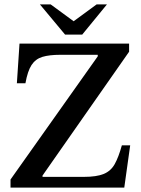

<svg xmlns="http://www.w3.org/2000/svg" viewBox="-20 -856 642 876"><path d="M547 0H28V-37L426 -599V-606H255Q205 -606 173.5 -596.5Q142 -587 124 -559.5Q106 -532 96 -476H57L69 -657H569V-620L174 -55V-49H362Q421 -49 453.5 -62.5Q486 -76 503.5 -107.5Q521 -139 536 -193H574ZM355 -698H277L162 -836H211L316 -759L421 -836H468Z"/></svg>

Font: STIX Two Text Medium
Style: Regular
Weight: 500
Designer: Ross Mills, John Hudson & Paul Hanslow, Tiro Typeworks Ltd; with prior portions MicroPress Inc., and Coen Hoffman.
Foundry: Tiro Typeworks Ltd
Version: Version 2.13 b171